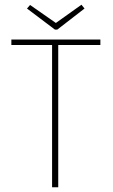

<svg xmlns="http://www.w3.org/2000/svg" viewBox="-20 -791 478 811"><path d="M200 0V-601H28V-624H404V-601H226V0ZM324 -771 337 -755 222 -666H212L94 -755L107 -770L216 -694Z"/></svg>

Font: Inconsolata SemiCondensed ExtraLight
Style: Regular
Weight: 200
Width: 4
Monospace: yes
Designer: Raph Levien, Cyreal, Brenton Simpson
Foundry: Raph Levien, Cyreal, Google
Version: Version 3.100; ttfautohint (v1.8.4.7-5d5b)